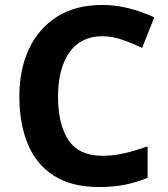

<svg xmlns="http://www.w3.org/2000/svg" viewBox="-20 -744 677 774"><path d="M393 -598Q306 -598 260 -533Q214 -468 214 -355Q214 -241 256.5 -178.5Q299 -116 393 -116Q437 -116 480.5 -126Q524 -136 575 -154V-27Q528 -8 482 1Q436 10 379 10Q269 10 197.5 -35.5Q126 -81 92 -163.5Q58 -246 58 -356Q58 -464 97 -547Q136 -630 210.5 -677Q285 -724 393 -724Q446 -724 499.5 -710.5Q553 -697 602 -674L553 -551Q513 -570 472.5 -584Q432 -598 393 -598Z"/></svg>

Font: Noto Naskh Arabic
Style: Regular
Weight: 400
Designer: Monotype Design Team, David Williams, Mohamad Dakak and Nizar Qandah
Foundry: Monotype Imaging Inc.
Version: Version 2.013